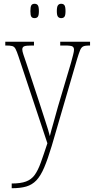

<svg xmlns="http://www.w3.org/2000/svg" viewBox="-20 -757 497 1017"><path d="M42 215Q89 215 117.5 204.5Q146 194 163.5 170Q181 146 196 104.5Q211 63 231 2L78 -458Q69 -485 62.5 -497.5Q56 -510 45 -513Q34 -516 10 -516H8V-536H160V-516H151Q117 -516 107.5 -511.5Q98 -507 98 -495Q98 -486 104 -468Q110 -450 121 -418L186 -221Q204 -164 220.5 -114.5Q237 -65 244 -36Q251 -65 262.5 -104Q274 -143 287 -192L356 -424Q362 -447 367 -465.5Q372 -484 372 -494Q372 -505 364.5 -510.5Q357 -516 323 -516H299V-536H457V-516H453Q432 -516 421.5 -511.5Q411 -507 404.5 -491.5Q398 -476 388 -443L254 16Q233 86 214 130.5Q195 175 172.5 198.5Q150 222 119 231Q88 240 43 240H42ZM304 -661Q293 -661 287 -668.5Q281 -676 281 -698Q281 -721 287 -729Q293 -737 304 -737Q316 -737 321.5 -729Q327 -721 327 -698Q327 -676 321.5 -668.5Q316 -661 304 -661ZM163 -661Q151 -661 146 -668.5Q141 -676 141 -698Q141 -721 146 -729Q151 -737 163 -737Q175 -737 180.5 -729Q186 -721 186 -698Q186 -676 180.5 -668.5Q175 -661 163 -661Z"/></svg>

Font: Noto Serif Condensed Thin
Style: Regular
Weight: 100
Width: 3
Designer: Monotype Design Team
Foundry: Monotype Imaging Inc.
Version: Version 2.013; ttfautohint (v1.8.4.7-5d5b)